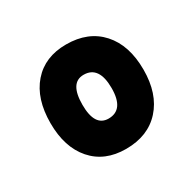

<svg xmlns="http://www.w3.org/2000/svg" viewBox="-75 -787 426 422"><g transform="rotate(-30 138.0 -575.5)"><path d="M136 -443Q82 -443 51 -478.5Q20 -514 20 -575Q20 -637 51 -672.5Q82 -708 136 -708Q192 -708 224 -672.5Q256 -637 256 -575Q256 -514 224 -478.5Q192 -443 136 -443ZM136 -520Q175 -520 175 -575Q175 -631 136 -631Q101 -631 101 -575Q101 -520 136 -520Z"/></g></svg>

Font: Asap Condensed Black
Style: Regular
Weight: 900
Width: 3
Designer: Pablo Cosgaya
Foundry: Omnibus-Type
Version: Version 3.001; ttfautohint (v1.8.4.7-5d5b)